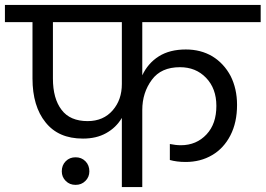

<svg xmlns="http://www.w3.org/2000/svg" viewBox="-47 -760 1079 780"><path d="M1012 -670C1012 -670 1012 -740 1012 -740C1012 -740 -27 -740 -27 -740C-27 -740 -27 -670 -27 -670C-27 -670 85 -670 85 -670C85 -670 85 -441 85 -441C85 -441 85 -441 85 -441C85 -366 103 -306 138 -263C173 -219 223 -197 290 -197C290 -197 290 -197 290 -197C326 -197 357 -204 384 -219C411 -234 432 -254 448 -281C448 -281 448 0 448 0C448 0 531 0 531 0C531 0 531 -313 531 -313C531 -313 531 -313 531 -313C531 -360 544 -401 570 -436C595 -470 633 -487 684 -487C684 -487 684 -487 684 -487C727 -487 762 -473 790 -444C818 -415 832 -377 832 -330C832 -330 832 -330 832 -330C832 -281 819 -243 792 -214C765 -185 730 -170 688 -170C688 -170 688 -170 688 -170C673 -170 658 -172 643 -175C643 -175 643 -110 643 -110C643 -110 643 -110 643 -110C661 -105 682 -102 707 -102C707 -102 707 -102 707 -102C747 -102 783 -111 815 -130C846 -148 871 -175 889 -210C907 -245 916 -286 916 -334C916 -334 916 -334 916 -334C916 -378 907 -417 890 -451C872 -485 847 -512 816 -531C784 -550 748 -559 708 -559C708 -559 708 -559 708 -559C665 -559 628 -550 598 -531C568 -512 546 -486 531 -454C531 -454 531 -670 531 -670C531 -670 1012 -670 1012 -670ZM448 -419C448 -419 448 -419 448 -419C448 -376 436 -341 411 -312C386 -283 352 -268 309 -268C309 -268 309 -268 309 -268C262 -268 226 -283 203 -314C180 -344 168 -386 168 -441C168 -441 168 -670 168 -670C168 -670 448 -670 448 -670C448 -670 448 -419 448 -419ZM316 -64C316 -64 316 -64 316 -64C316 -80 311 -94 300 -105C289 -116 276 -121 260 -121C260 -121 260 -121 260 -121C244 -121 231 -116 220 -105C209 -94 204 -80 204 -64C204 -64 204 -64 204 -64C204 -49 209 -36 220 -25C231 -14 244 -9 260 -9C260 -9 260 -9 260 -9C276 -9 289 -14 300 -25C311 -36 316 -49 316 -64Z"/></svg>

Font: Girnar Poppins
Style: Regular
Weight: 500
Designer: Ninad Kale (Devanagari), Jonny Pinhorn (Latin)
Foundry: Indian Type Foundry
Version: ""